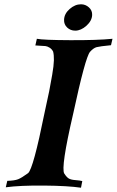

<svg xmlns="http://www.w3.org/2000/svg" viewBox="-20 -874 545 896"><path d="M505 -693 498 -663Q446 -658 431 -654Q416 -650 400 -632Q378 -606 321 -341Q263 -91 280 -64Q291 -47 301 -41Q311 -35 332 -33.5Q353 -32 364 -29L358 2Q297 -7 185.5 -8Q74 -9 7 0L14 -30Q48 -31 64.5 -37.5Q81 -44 111 -66Q135 -85 188 -348Q188 -351 195.5 -383Q203 -415 209.5 -448Q216 -481 223.5 -524.5Q231 -568 231.5 -592.5Q232 -617 228 -633Q222 -645 211.5 -651.5Q201 -658 192 -659Q183 -660 167.5 -660.5Q152 -661 145 -662L152 -693Q182 -687 308.5 -686.5Q435 -686 505 -693ZM410 -804Q409 -777 383.5 -754Q358 -731 331 -731Q309 -731 293.5 -745.5Q278 -760 279 -782Q280 -810 305 -832Q330 -854 358 -854Q379 -854 395 -839.5Q411 -825 410 -804Z"/></svg>

Font: GFS Artemisia
Style: Bold Italic
Weight: 700
Italic angle: -12°
Designer: Designed by Takis Katsoulidis and George D. Matthiopoulos.
Foundry: Designed by Takis Katsoulidis and George D. Matthiopoulos.
Version: Version 1.0